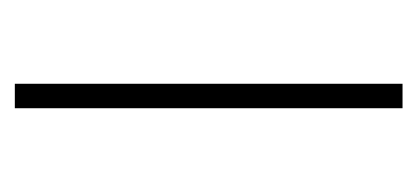

<svg xmlns="http://www.w3.org/2000/svg" viewBox="-172 -391 563 259"><g transform="rotate(90 109.5 -261.5)"><path d="M93 0V-523H126V0Z"/></g></svg>

Font: Tomorrow ExtraLight
Style: Regular
Weight: 275
Designer: Tony de Marco, Monica Rizzolli
Foundry: Just in Type
Version: Version 2.002